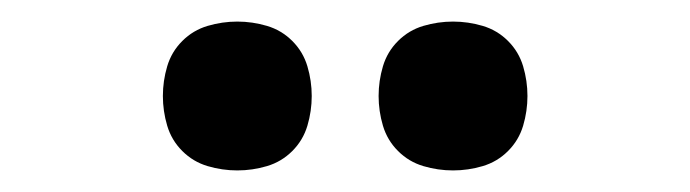

<svg xmlns="http://www.w3.org/2000/svg" viewBox="-20 -769 640 178"><path d="M400 -611Q386 -611 372.5 -615Q359 -619 349 -629Q339 -639 335 -652.5Q331 -666 331 -680Q331 -694 335 -707.5Q339 -721 349 -731Q359 -741 372.5 -745Q386 -749 400 -749Q414 -749 427.5 -745Q441 -741 451 -731Q461 -721 465 -707.5Q469 -694 469 -680Q469 -666 465 -652.5Q461 -639 451 -629Q441 -619 427.5 -615Q414 -611 400 -611ZM200 -611Q186 -611 172.5 -615Q159 -619 149 -629Q139 -639 135 -652.5Q131 -666 131 -680Q131 -694 135 -707.5Q139 -721 149 -731Q159 -741 172.5 -745Q186 -749 200 -749Q214 -749 227.5 -745Q241 -741 251 -731Q261 -721 265 -707.5Q269 -694 269 -680Q269 -666 265 -652.5Q261 -639 251 -629Q241 -619 227.5 -615Q214 -611 200 -611Z"/></svg>

Font: Iosevka Curly Medium Extended
Style: Regular
Weight: 500
Width: 7
Monospace: yes
Designer: Belleve Invis
Foundry: Belleve Invis
Version: Version 11.1.0; ttfautohint (v1.8.3)